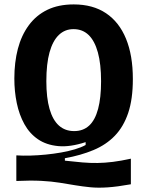

<svg xmlns="http://www.w3.org/2000/svg" viewBox="-20 -693 667 870"><path d="M573 142Q512 153 468 156Q424 159 389 155.5Q354 152 321 146.5Q288 141 251 135Q214 129 167 126.5Q120 124 54 127V11Q83 13 117.5 12Q152 11 187.5 7.5Q223 4 257 -2Q291 -8 319.5 -16.5Q348 -25 368 -36V-49Q298 -26 244 -31Q190 -36 152 -62Q114 -88 90.5 -130.5Q67 -173 56 -226Q45 -279 45 -337Q45 -411 61 -472Q77 -533 110.5 -578.5Q144 -624 194.5 -648.5Q245 -673 314 -673Q401 -673 460.5 -633Q520 -593 551 -517.5Q582 -442 582 -335Q582 -244 561 -181.5Q540 -119 500.5 -78Q461 -37 403.5 -13Q346 11 274 24V35Q318 40 353.5 43Q389 46 422 45.5Q455 45 491.5 40.5Q528 36 573 26ZM316 -99Q357 -99 384 -124Q411 -149 424.5 -199.5Q438 -250 438 -325Q438 -403 423.5 -455.5Q409 -508 381.5 -534.5Q354 -561 313 -561Q274 -561 246.5 -534.5Q219 -508 204.5 -456Q190 -404 190 -325Q190 -250 204.5 -199.5Q219 -149 247 -124Q275 -99 316 -99Z"/></svg>

Font: Bricolage Grotesque SemiCondensed
Style: Bold
Weight: 700
Width: 4
Designer: Mathieu Triay
Foundry: Atelier Triay
Version: Version 1.001;gftools[0.9.33.dev8+g029e19f]